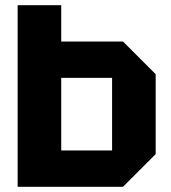

<svg xmlns="http://www.w3.org/2000/svg" viewBox="-20 -720 660 740"><path d="M48 0V-700H216V-560H454L580 -434V-126L454 0ZM216 -140H412V-420H216Z"/></svg>

Font: Tektur
Style: Bold
Weight: 700
Designer: Adam Jagosz
Foundry: Adam Jagosz
Version: Version 1.005;gftools[0.9.30]